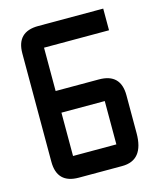

<svg xmlns="http://www.w3.org/2000/svg" viewBox="-105 -760 697 836"><g transform="rotate(-15 244.0 -342.0)"><path d="M146.5 -683.6H439.5V-585.9H146.5V-390.6H341.8Q439.5 -390.6 439.5 -293V-122.1Q439.5 0 341.8 0H146.5Q48.8 0 48.8 -97.7V-585.9Q48.8 -683.6 146.5 -683.6ZM341.8 -293H146.5V-97.7H341.8Z"/></g></svg>

Font: BabelStone Runic Beorhtric
Style: Regular
Weight: 400
Designer: Andrew West
Foundry: BabelStone
Version: Version 7.004;November 9, 2023